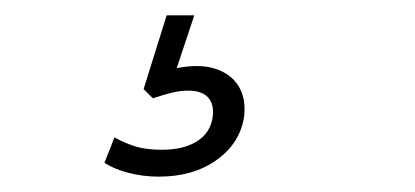

<svg xmlns="http://www.w3.org/2000/svg" viewBox="-20 -40 540 250"><path d="M187 190Q166 190 147 185Q128 180 116 172L129 139Q144 147 157.5 151Q171 155 191 155Q219 155 236.5 144Q254 133 257 112Q259 96 251 87Q243 78 225 78Q215 78 204.5 80.5Q194 83 179 88L167 76L197 -20H233L208 55L191 54Q202 50 214 48Q226 46 236 46Q256 46 271 54Q286 62 293 76.5Q300 91 298 111Q293 146 262.5 168Q232 190 187 190Z"/></svg>

Font: Nunito Sans 10pt SemiCondensed ExtraLight
Style: Italic
Weight: 250
Width: 4
Italic angle: -9°
Designer: Vernon Adams
Foundry: Vernon Adams
Version: Version 3.101;gftools[0.9.27]